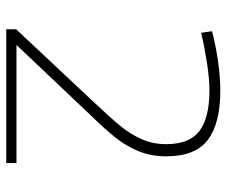

<svg xmlns="http://www.w3.org/2000/svg" viewBox="-74 -634 709 600"><g transform="rotate(90 280.0 -334.5)"><path d="M72 -31 299 -273Q348 -325 374 -356.5Q400 -388 415.5 -423.5Q431 -459 431 -500Q431 -573 389.5 -604Q348 -635 263 -635Q226 -635 175 -627Q124 -619 83 -609L78 -643Q114 -653 166 -661Q218 -669 264 -669Q366 -669 417.5 -630Q469 -591 469 -500Q469 -454 454 -416Q439 -378 412.5 -344Q386 -310 338 -261L121 -32H490V0H72Z"/></g></svg>

Font: Cairo ExtraLight
Style: Regular
Weight: 275
Designer: Mohamed Gaber, Accademia di Belle Arti di Urbino and others
Foundry: Kief Type Foundry, Accademia di Belle Arti di Urbino and others
Version: Version 3.011